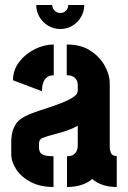

<svg xmlns="http://www.w3.org/2000/svg" viewBox="-20 -748 512 768"><path d="M221 -632Q195 -632 173 -645Q151 -658 138 -680Q125 -702 125 -728H189Q189 -715 198.5 -705.5Q208 -696 221 -696Q235 -696 244 -705.5Q253 -715 253 -728H317Q317 -702 304 -680Q291 -658 269.5 -645Q248 -632 221 -632ZM194 0Q141 0 103 -20Q65 -40 45 -70.5Q25 -101 25 -132V-183Q25 -193 27.5 -210.5Q30 -228 41 -248Q52 -268 79 -282Q95 -291 121.5 -300Q148 -309 177 -318.5Q206 -328 232 -338.5Q258 -349 274.5 -360.5Q291 -372 291 -385V-408Q291 -419 286.5 -427.5Q282 -436 272.5 -441.5Q263 -447 247 -447V-570Q305 -570 343 -544.5Q381 -519 400 -483Q419 -447 419 -417V-156Q419 -150 423.5 -137Q428 -124 447 -124V0Q415 0 390.5 -8.5Q366 -17 349 -32Q330 -16 305 -8Q280 0 248 0V-123Q266 -123 275 -130Q284 -137 287.5 -146.5Q291 -156 291 -163V-245Q275 -236 254 -228Q233 -220 211 -214.5Q189 -209 172.5 -204Q156 -199 149 -196Q136 -190 136 -173V-159Q136 -147 140.5 -139Q145 -131 157.5 -127Q170 -123 194 -123ZM148 -383 32 -427Q32 -468 56.5 -500Q81 -532 118.5 -551Q156 -570 195 -570V-447Q180 -447 169.5 -440Q159 -433 153.5 -419Q148 -405 148 -383Z"/></svg>

Font: Stick No Bills ExtraBold
Style: Regular
Weight: 800
Version: Version 2.000